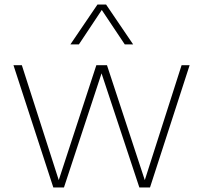

<svg xmlns="http://www.w3.org/2000/svg" viewBox="-20 -828 897 848"><path d="M215.5 0 39.5 -540H76.5L239.5 -32.5L405.5 -540H452.5L619.5 -32.5L782 -540H817.5L642.5 0H595.5L428.5 -504L262.5 0ZM291 -632 410.5 -808H448.5L568 -632H531L429.5 -784L328.5 -632Z"/></svg>

Font: Encode Sans SmExp Th
Style: Regular
Weight: 100
Width: 6
Designer: Multiple Designers
Foundry: Impallari Type
Version: Version 3.002; ttfautohint (v1.8.3) -l 8 -r 50 -G 200 -x 14 